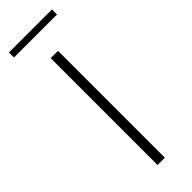

<svg xmlns="http://www.w3.org/2000/svg" viewBox="-269 -820 836 836"><g transform="rotate(-45 149.0 -402.0)"><path d="M15 -773V-804H280V-773ZM126 0V-658H171V0Z"/></g></svg>

Font: EauTestText Light
Style: Regular
Weight: 300
Designer: Christian Thalmann (Catharsis Fonts)
Version: Version 0.001;PS 000.001;hotconv 1.0.88;makeotf.lib2.5.64775